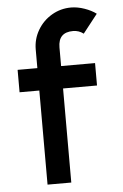

<svg xmlns="http://www.w3.org/2000/svg" viewBox="-55 -812 550 862"><g transform="rotate(-5 220.0 -381.5)"><path d="M124 10V-414H35V-515H124V-599Q124 -646 147.5 -686Q171 -726 211 -749.5Q251 -773 298 -773Q327 -773 358.5 -762Q390 -751 411 -735L345 -651Q324 -667 298 -667Q231 -667 231 -599V-515H384V-414H231V10Z"/></g></svg>

Font: SUIT SemiBold
Style: Regular
Weight: 600
Designer: Sunn Youn; Korean Glyphs from Source Han Sans (Sandoll Communications; Soo-young Jang, Joo-yeon Kang)
Foundry: Sunn
Version: Version 1.140